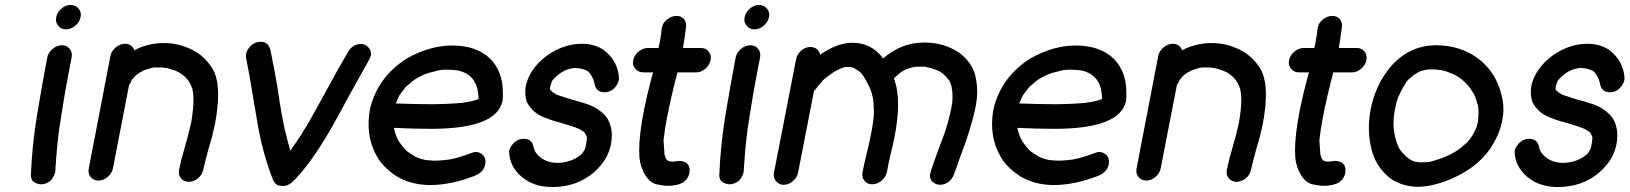

<svg xmlns="http://www.w3.org/2000/svg" viewBox="-20 -726 6552 772"><path d="M245 -608Q225 -608 214 -623Q205 -634 205 -647Q205 -652 206 -657Q210 -677 227 -691.5Q244 -706 264 -706Q284 -706 296 -691Q305 -681 305 -667Q305 -662 304 -657Q300 -637 282.5 -622.5Q265 -608 245 -608ZM203 -46Q203 -40 202 -34Q199 -21 189.5 -7Q180 7 157 14Q152 15 146 15Q133 15 119 7.5Q105 0 104 -20Q109 -141 128 -257.5Q147 -374 170 -495Q174 -515 191.5 -529.5Q209 -544 229 -544Q249 -544 260 -530Q269 -519 269 -505Q269 -500 268 -495L258 -443Q240 -351 227 -265Q217 -207 211 -149L206 -91L205 -77V-71Q203 -59 203 -46Z M739 5Q720 5 708 -9Q699 -20 699 -33Q699 -38 700 -43Q708 -84 722.5 -132Q737 -180 749 -235Q758 -288 758 -325Q758 -348 754 -365V-368Q747 -386 744 -391L743 -393Q720 -431 676 -445Q652 -453 644 -453Q640 -455 603 -455Q588 -454 560 -444Q543 -435 540 -433Q524 -424 509 -403Q505 -392 499 -384L434 -49Q430 -29 413 -14.5Q396 0 376 0Q356 0 344 -15Q336 -25 336 -39Q336 -44 337 -49L424 -501Q428 -521 445.5 -535.5Q463 -550 483 -550Q510 -550 520 -524Q575 -553 640 -553Q688 -553 732 -535Q792 -512 827 -461Q857 -423 857 -345Q857 -294 844 -225Q834 -177 822 -140Q807 -87 797 -43Q793 -23 776 -9Q759 5 739 5Z M1118 22Q1114 22 1101 20Q1088 18 1078 -2Q1034 -115 1014 -239L996 -345Q984 -421 969 -496V-501Q969 -506 970 -511Q972 -522 983 -536Q1001 -558 1029 -558Q1060 -558 1068 -522Q1083 -448 1096 -373Q1111 -265 1128 -192V-191H1129Q1131 -179 1147 -120Q1178 -163 1194 -189L1197 -193V-195Q1210 -211 1294 -365Q1334 -440 1377 -513Q1396 -549 1431 -549Q1456 -549 1469 -524Q1472 -517 1472 -509Q1472 -506 1471 -502Q1469 -493 1451 -462L1384 -342Q1350 -278 1314 -214Q1224 -58 1153 8Q1136 22 1118 22Z M1711 18Q1582 18 1507 -79Q1462 -145 1462 -226Q1462 -257 1468 -289Q1499 -417 1616 -491Q1708 -543 1798 -543Q1895 -543 1950 -491Q2002 -439 2002 -354V-339Q2002 -331 2001 -322Q1979 -208 1713 -208Q1637 -208 1564 -212L1565 -205L1569 -191L1577 -170L1584 -158V-157Q1597 -138 1614 -120L1619 -116L1650 -96Q1651 -96 1652.5 -95Q1654 -94 1656 -93.5Q1658 -93 1659 -92Q1672 -87 1689 -83Q1694 -83 1696 -82L1726 -80Q1745 -80 1764 -82Q1769 -82 1769 -83Q1801 -83 1879 -112Q1887 -115 1894 -115Q1905 -115 1918 -106Q1932 -95 1932 -77Q1932 -71 1931 -65Q1925 -33 1886 -18Q1791 18 1711 18ZM1713 -307Q1772 -307 1834 -312Q1838 -313 1843 -313Q1843 -314 1845 -314Q1876 -317 1902 -327H1903Q1904 -330 1904 -335Q1904 -346 1900 -365V-367Q1900 -369 1899 -370V-371Q1894 -389 1888 -397V-398Q1882 -408 1874 -416L1872 -418Q1861 -428 1849 -433L1845 -435Q1829 -442 1812 -444L1781 -446Q1759 -446 1748 -444L1716 -436Q1686 -430 1651 -408Q1648 -408 1644 -403H1643Q1635 -397 1628 -390L1613 -378Q1598 -360 1590 -348L1589 -347Q1589 -346 1588 -346Q1582 -336 1578.5 -326.5Q1575 -317 1571 -310Q1654 -307 1713 -307Z M2195 -363Q2194 -363 2194 -364ZM2201 26Q2128 26 2080 -13Q2027 -57 2027 -120Q2030 -132 2041 -146Q2060 -168 2086 -168Q2120 -168 2126 -132V-131Q2129 -121 2134 -113Q2165 -71 2223 -71Q2272 -73 2305 -96Q2318 -105 2320.5 -108.5Q2323 -112 2326 -117Q2336 -126 2340 -172Q2337 -185 2329 -195L2308 -208Q2306 -208 2303 -210Q2290 -216 2239 -231Q2206 -239 2176 -251Q2122 -269 2098 -317Q2092 -336 2092 -357Q2092 -392 2113 -430Q2145 -484 2202 -517Q2259 -550 2320 -550Q2371 -550 2409 -524Q2465 -480 2469 -412Q2469 -395 2455 -377Q2437 -355 2410 -355Q2376 -355 2370 -391V-393Q2370 -395 2369 -395Q2365 -415 2347 -437Q2330 -451 2290 -453Q2288 -452 2285 -452Q2237 -446 2200 -401Q2194 -388 2191 -370L2195 -360V-363Q2203 -353 2215 -348Q2216 -346 2219 -345Q2273 -327 2281 -325Q2309 -318 2336 -309Q2388 -293 2420 -253Q2440 -221 2440 -182Q2440 -96 2368 -33Q2299 26 2201 26Z M2665 21Q2647 21 2620 15Q2593 9 2573.5 -23.5Q2554 -56 2551 -95Q2550 -107 2550 -121Q2550 -184 2569 -282Q2581 -342 2597 -402L2606 -435H2566Q2546 -435 2534 -450Q2525 -461 2525 -474Q2525 -479 2526 -484Q2530 -504 2547.5 -518.5Q2565 -533 2585 -533H2628L2632 -553Q2638 -583 2641 -614L2642 -616Q2645 -635 2663 -648.5Q2681 -662 2700 -662Q2721 -662 2731 -648Q2739 -637 2739 -623Q2739 -619 2738 -614Q2733 -573 2726 -533H2799Q2818 -533 2829 -519Q2838 -508 2838 -494Q2838 -489 2837 -484Q2833 -464 2816 -449.5Q2799 -435 2780 -435H2704Q2680 -345 2662 -254Q2653 -208 2648 -162L2649 -147L2652 -104L2658 -87Q2661 -85 2662 -83.5Q2663 -82 2663 -81L2665 -80Q2674 -76 2683 -76Q2687 -76 2691 -76.5Q2695 -77 2700.5 -78Q2706 -79 2711 -79Q2725 -79 2738 -72Q2753 -63 2753 -42Q2753 -37 2752 -31Q2742 21 2665 21Z M3013 -608Q2993 -608 2982 -623Q2973 -634 2973 -647Q2973 -652 2974 -657Q2978 -677 2995 -691.5Q3012 -706 3032 -706Q3052 -706 3064 -691Q3073 -681 3073 -667Q3073 -662 3072 -657Q3068 -637 3050.5 -622.5Q3033 -608 3013 -608ZM2971 -46Q2971 -40 2970 -34Q2967 -21 2957.5 -7Q2948 7 2925 14Q2920 15 2914 15Q2901 15 2887 7.5Q2873 0 2872 -20Q2877 -141 2896 -257.5Q2915 -374 2938 -495Q2942 -515 2959.5 -529.5Q2977 -544 2997 -544Q3017 -544 3028 -530Q3037 -519 3037 -505Q3037 -500 3036 -495L3026 -443Q3008 -351 2995 -265Q2985 -207 2979 -149L2974 -91L2973 -77V-71Q2971 -59 2971 -46Z M3760 17Q3742 17 3729 4Q3719 -6 3719 -20Q3719 -23 3720 -27Q3725 -51 3777 -188Q3793 -233 3805 -291Q3810 -315 3810 -338Q3810 -359 3806 -378Q3800 -398 3797 -402L3780 -422H3779Q3761 -445 3698 -458Q3662 -458 3657.5 -457Q3653 -456 3652 -456Q3629 -450 3629 -449Q3624 -449 3606 -438Q3605 -436 3603 -436Q3590 -426 3579 -415Q3577 -413 3574 -411Q3591 -368 3591 -305Q3591 -247 3576 -172Q3570 -141 3562 -110Q3553 -72 3546 -34Q3541 -13 3524 1Q3507 15 3487 15Q3467 15 3456 1Q3447 -10 3447 -25Q3447 -30 3448 -34Q3456 -73 3465 -109.5Q3474 -146 3481 -181Q3494 -245 3494 -279Q3494 -286 3493 -291V-295Q3493 -348 3467 -393L3463 -402Q3462 -402 3461.5 -404Q3461 -406 3460 -406Q3445 -433 3432 -441L3416 -451Q3404 -457 3391 -457L3377 -456Q3358 -452 3329 -434Q3328 -434 3326 -432Q3288 -405 3284 -397Q3282 -393 3280 -393Q3268 -379 3257 -364Q3255 -363 3253 -361L3189 -32Q3185 -12 3168 2.5Q3151 17 3131 17Q3111 17 3100 2Q3091 -9 3091 -22Q3091 -27 3092 -32L3181 -488Q3185 -508 3201.5 -522.5Q3218 -537 3238 -537Q3269 -537 3278 -506Q3346 -554 3408 -554Q3484 -554 3531 -491Q3604 -555 3696 -555Q3768 -555 3824 -522Q3876 -491 3898 -435Q3909 -398 3909 -358Q3909 -329 3903 -298Q3886 -212 3840 -93Q3820 -34 3818 -32Q3813 -12 3797 3Q3780 17 3760 17Z M4218 18Q4089 18 4014 -79Q3969 -145 3969 -226Q3969 -257 3975 -289Q4006 -417 4123 -491Q4215 -543 4305 -543Q4402 -543 4457 -491Q4509 -439 4509 -354V-339Q4509 -331 4508 -322Q4486 -208 4220 -208Q4144 -208 4071 -212L4072 -205L4076 -191L4084 -170L4091 -158V-157Q4104 -138 4121 -120L4126 -116L4157 -96Q4158 -96 4159.5 -95Q4161 -94 4163 -93.5Q4165 -93 4166 -92Q4179 -87 4196 -83Q4201 -83 4203 -82L4233 -80Q4252 -80 4271 -82Q4276 -82 4276 -83Q4308 -83 4386 -112Q4394 -115 4401 -115Q4412 -115 4425 -106Q4439 -95 4439 -77Q4439 -71 4438 -65Q4432 -33 4393 -18Q4298 18 4218 18ZM4220 -307Q4279 -307 4341 -312Q4345 -313 4350 -313Q4350 -314 4352 -314Q4383 -317 4409 -327H4410Q4411 -330 4411 -335Q4411 -346 4407 -365V-367Q4407 -369 4406 -370V-371Q4401 -389 4395 -397V-398Q4389 -408 4381 -416L4379 -418Q4368 -428 4356 -433L4352 -435Q4336 -442 4319 -444L4288 -446Q4266 -446 4255 -444L4223 -436Q4193 -430 4158 -408Q4155 -408 4151 -403H4150Q4142 -397 4135 -390L4120 -378Q4105 -360 4097 -348L4096 -347Q4096 -346 4095 -346Q4089 -336 4085.5 -326.5Q4082 -317 4078 -310Q4161 -307 4220 -307Z M4952 5Q4933 5 4921 -9Q4912 -20 4912 -33Q4912 -38 4913 -43Q4921 -84 4935.5 -132Q4950 -180 4962 -235Q4971 -288 4971 -325Q4971 -348 4967 -365V-368Q4960 -386 4957 -391L4956 -393Q4933 -431 4889 -445Q4865 -453 4857 -453Q4853 -455 4816 -455Q4801 -454 4773 -444Q4756 -435 4753 -433Q4737 -424 4722 -403Q4718 -392 4712 -384L4647 -49Q4643 -29 4626 -14.5Q4609 0 4589 0Q4569 0 4557 -15Q4549 -25 4549 -39Q4549 -44 4550 -49L4637 -501Q4641 -521 4658.5 -535.5Q4676 -550 4696 -550Q4723 -550 4733 -524Q4788 -553 4853 -553Q4901 -553 4945 -535Q5005 -512 5040 -461Q5070 -423 5070 -345Q5070 -294 5057 -225Q5047 -177 5035 -140Q5020 -87 5010 -43Q5006 -23 4989 -9Q4972 5 4952 5Z M5302 21Q5284 21 5257 15Q5230 9 5210.5 -23.5Q5191 -56 5188 -95Q5187 -107 5187 -121Q5187 -184 5206 -282Q5218 -342 5234 -402L5243 -435H5203Q5183 -435 5171 -450Q5162 -461 5162 -474Q5162 -479 5163 -484Q5167 -504 5184.5 -518.5Q5202 -533 5222 -533H5265L5269 -553Q5275 -583 5278 -614L5279 -616Q5282 -635 5300 -648.5Q5318 -662 5337 -662Q5358 -662 5368 -648Q5376 -637 5376 -623Q5376 -619 5375 -614Q5370 -573 5363 -533H5436Q5455 -533 5466 -519Q5475 -508 5475 -494Q5475 -489 5474 -484Q5470 -464 5453 -449.5Q5436 -435 5417 -435H5341Q5317 -345 5299 -254Q5290 -208 5285 -162L5286 -147L5289 -104L5295 -87Q5298 -85 5299 -83.5Q5300 -82 5300 -81L5302 -80Q5311 -76 5320 -76Q5324 -76 5328 -76.5Q5332 -77 5337.5 -78Q5343 -79 5348 -79Q5362 -79 5375 -72Q5390 -63 5390 -42Q5390 -37 5389 -31Q5379 21 5302 21Z M5682 25Q5623 25 5574 -6Q5509 -54 5492 -137Q5484 -174 5484 -212Q5484 -248 5491 -285Q5511 -389 5576 -463Q5650 -544 5755 -544Q5840 -544 5907 -502Q5994 -445 6018 -341Q6025 -314 6025 -286Q6025 -264 6020 -241Q6010 -186 5973 -130Q5935 -75 5876 -38.5Q5817 -2 5755 14Q5717 25 5682 25ZM5691 -73Q5707 -73 5718 -74L5729 -75Q5800 -94 5842 -123Q5856 -132 5876 -151Q5877 -152 5878 -152Q5904 -181 5917 -215Q5917 -218 5918 -218L5922 -234Q5925 -258 5925 -275Q5925 -293 5922 -303V-305L5921 -306Q5914 -335 5903 -354Q5903 -355 5902 -355Q5870 -408 5818 -430Q5783 -445 5765 -445Q5754 -447 5728 -447Q5716 -447 5691 -440L5690 -439Q5681 -435 5674.5 -430.5Q5668 -426 5666 -426L5645 -408Q5628 -393 5600 -331Q5593 -310 5589 -286Q5583 -259 5583 -221Q5587 -163 5609 -124Q5648 -74 5683 -74Z M6238 -363Q6237 -363 6237 -364ZM6244 26Q6171 26 6123 -13Q6070 -57 6070 -120Q6073 -132 6084 -146Q6103 -168 6129 -168Q6163 -168 6169 -132V-131Q6172 -121 6177 -113Q6208 -71 6266 -71Q6315 -73 6348 -96Q6361 -105 6363.5 -108.5Q6366 -112 6369 -117Q6379 -126 6383 -172Q6380 -185 6372 -195L6351 -208Q6349 -208 6346 -210Q6333 -216 6282 -231Q6249 -239 6219 -251Q6165 -269 6141 -317Q6135 -336 6135 -357Q6135 -392 6156 -430Q6188 -484 6245 -517Q6302 -550 6363 -550Q6414 -550 6452 -524Q6508 -480 6512 -412Q6512 -395 6498 -377Q6480 -355 6453 -355Q6419 -355 6413 -391V-393Q6413 -395 6412 -395Q6408 -415 6390 -437Q6373 -451 6333 -453Q6331 -452 6328 -452Q6280 -446 6243 -401Q6237 -388 6234 -370L6238 -360V-363Q6246 -353 6258 -348Q6259 -346 6262 -345Q6316 -327 6324 -325Q6352 -318 6379 -309Q6431 -293 6463 -253Q6483 -221 6483 -182Q6483 -96 6411 -33Q6342 26 6244 26Z"/></svg>

Font: Bad Comic
Style: Italic
Weight: 400
Italic angle: -11°
Designer: GGBotNet
Foundry: GGBotNet
Version: 0.95